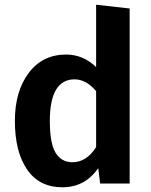

<svg xmlns="http://www.w3.org/2000/svg" viewBox="-20 -777 639 813"><path d="M287 -90Q346 -90 387 -154V-391Q345 -441 296 -441Q191 -441 191 -265Q191 -170 215.5 -130Q240 -90 287 -90ZM529 -741V0H404L396 -65Q340 16 244 16Q146 16 94.5 -59.5Q43 -135 43 -265Q43 -390 101.5 -468Q160 -546 260 -546Q332 -546 387 -493V-757Z"/></svg>

Font: FiraSans
Style: Regular
Weight: 600
Designer: Carrois Corporate & Edenspiekermann AG
Foundry: Carrois Corporate GbR & Edenspiekermann AG
Version: Version 3.106;PS 003.106;hotconv 1.0.70;makeotf.lib2.5.58329